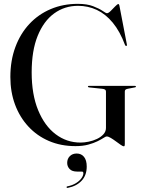

<svg xmlns="http://www.w3.org/2000/svg" viewBox="-20 -730 728 973"><path d="M612.5 -1.5Q612.5 6.5 611.2 9Q610 11.5 607.5 11.5Q602.5 11.5 591.8 4Q581 -3.5 567.5 -13.5Q554 -23.5 541.5 -31Q529 -38.5 520.5 -38.5Q516 -38.5 504.5 -31Q493 -23.5 473.8 -14Q454.5 -4.5 427 3Q399.5 10.5 362.5 10.5Q288.5 10.5 228 -15.5Q167.5 -41.5 123.8 -88.8Q80 -136 56.2 -200Q32.5 -264 32.5 -340Q32.5 -423 57.8 -491.2Q83 -559.5 128.8 -608.5Q174.5 -657.5 237 -684Q299.5 -710.5 374.5 -710.5Q421 -710.5 452 -698.5Q483 -686.5 500 -674.8Q517 -663 522 -663Q529.5 -663 541 -674.5Q552.5 -686 563.8 -697.8Q575 -709.5 580 -709.5Q581.5 -709.5 582.8 -708Q584 -706.5 585 -702L623 -504.5Q623.5 -502 623 -500Q622.5 -498 621 -497Q619.5 -496.5 617.8 -497.2Q616 -498 614 -501Q588 -571 551.5 -615Q515 -659 470.5 -679.8Q426 -700.5 375.5 -700.5Q307.5 -700.5 254.5 -662Q201.5 -623.5 171 -548.5Q140.5 -473.5 140.5 -363Q140.5 -251.5 173.2 -171.8Q206 -92 262 -49.8Q318 -7.5 388 -7.5Q407 -7.5 429.2 -12Q451.5 -16.5 471.5 -26Q491.5 -35.5 504.2 -49.5Q517 -63.5 517 -81.5V-266Q517 -272.5 512.5 -275.8Q508 -279 498.5 -280L432 -287Q428.5 -287.5 427 -288.5Q425.5 -289.5 425.5 -291Q425.5 -292.5 427 -293.8Q428.5 -295 431.5 -295H663.5Q666 -295 667.5 -293.8Q669 -292.5 669 -291Q669 -289.5 667.5 -288.5Q666 -287.5 663 -287L627 -280Q619.5 -278.5 616 -275.5Q612.5 -272.5 612.5 -266ZM371 139.5Q345 139.5 332.8 126.5Q320.5 113.5 320.5 95.5Q320.5 74.5 334 61.2Q347.5 48 368.5 48Q392 48 405.8 65Q419.5 82 419.5 114Q419.5 158.5 393.5 186Q367.5 213.5 324 222Q321.5 222.5 319.8 222Q318 221.5 317.5 219.5Q317 218 317.8 216.5Q318.5 215 321 214.5Q346.5 209.5 364.8 198.2Q383 187 392.8 173.2Q402.5 159.5 402.5 148Q402.5 139.5 395 139.5Z"/></svg>

Font: Fraunces 96pt
Style: Regular
Weight: 400
Version: Version 1.000;[b76b70a41]